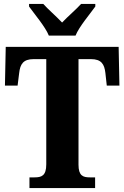

<svg xmlns="http://www.w3.org/2000/svg" viewBox="-20 -951 629 971"><path d="M227 -771H362C380 -816 435 -880 462 -918V-931H390C369 -907 320 -865 294 -837C268 -865 220 -907 199 -931H127V-918C154 -880 209 -816 227 -771ZM129 0H461V-54H434C400 -54 377 -62 377 -118V-652H440C493 -652 508 -626 513 -582L520 -518H584L580 -714H9L5 -518H69L77 -582C82 -626 97 -652 150 -652H214V-120C214 -62 190 -54 155 -54H129Z"/></svg>

Font: Noto Serif Myanmar Condensed ExtraBold
Style: Regular
Weight: 800
Width: 3
Designer: Ben Mitchell and the Monotype Design Team
Foundry: Monotype Imaging Inc.
Version: Version 2.106